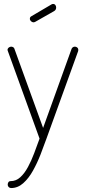

<svg xmlns="http://www.w3.org/2000/svg" viewBox="-20 -714 435 971"><path d="M36 237Q29 237 24 232Q19 227 19 220Q19 213 22.5 207.5Q26 202 34 202Q61 202 82.5 182.5Q104 163 121.5 130.5Q139 98 153 60.5Q167 23 180 -13L20 -455Q18 -459 18 -461Q18 -466 20.5 -469.5Q23 -473 27.5 -475.5Q32 -478 37 -478Q42 -478 47 -475Q52 -472 53 -467L198 -67L342 -467Q344 -472 348.5 -475Q353 -478 358 -478Q363 -478 367 -476Q371 -474 373.5 -470.5Q376 -467 376 -461Q376 -457 375 -455L215 -13Q202 24 185 67.5Q168 111 146.5 149.5Q125 188 97.5 212.5Q70 237 36 237ZM150 -601Q143 -601 137 -606.5Q131 -612 131 -619Q131 -628 139 -632L241 -692Q245 -694 248 -694Q256 -694 260 -688.5Q264 -683 264 -676Q264 -664 254 -658L159 -604Q157 -603 154.5 -602Q152 -601 150 -601Z"/></svg>

Font: Dosis ExtraLight ExtraLight
Style: Regular
Weight: 250
Version: Version 3.001; ttfautohint (v1.8.2)